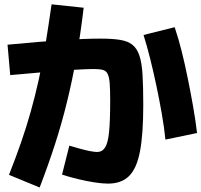

<svg xmlns="http://www.w3.org/2000/svg" viewBox="-20 -842 920 877"><path d="M263.3 -44.4 296.7 -176.7Q323.3 -168.9 347.2 -162.2Q371.1 -155.6 391.7 -151.7Q412.2 -147.8 423.3 -147.8Q446.7 -147.8 460 -168.3Q473.3 -188.9 478.3 -240Q483.3 -291.1 483.3 -383.3Q483.3 -432.2 481.1 -461.1Q478.9 -490 471.7 -504.4Q464.4 -518.9 449.4 -522.8Q434.4 -526.7 407.8 -526.7Q377.8 -526.7 321.1 -523.3Q264.4 -520 189.4 -513.3Q114.4 -506.7 26.7 -498.9L14.4 -637.8Q165.6 -652.2 266.1 -658.9Q366.7 -665.6 440 -665.6Q492.2 -665.6 527.8 -660Q563.3 -654.4 584.4 -637.8Q605.6 -621.1 616.7 -588.3Q627.8 -555.6 631.1 -500.6Q634.4 -445.6 634.4 -363.3Q634.4 -228.9 619.4 -150.6Q604.4 -72.2 569.4 -37.8Q534.4 -3.3 473.3 -3.3Q447.8 -3.3 411.7 -8.9Q375.6 -14.4 336.7 -23.9Q297.8 -33.3 263.3 -44.4ZM21.1 -43.3Q52.2 -122.2 76.7 -192.8Q101.1 -263.3 120.6 -332.8Q140 -402.2 156.7 -476.7Q173.3 -551.1 187.2 -636.1Q201.1 -721.1 215.6 -822.2L362.2 -806.7Q347.8 -685.6 328.9 -580Q310 -474.4 286.1 -376.7Q262.2 -278.9 231.1 -182.8Q200 -86.7 161.1 14.4ZM735.6 -204.4Q730 -260 718.9 -323.3Q707.8 -386.7 694.4 -450Q681.1 -513.3 666.1 -573.3Q651.1 -633.3 635.6 -682.2L777.8 -717.8Q795.6 -665.6 810.6 -605Q825.6 -544.4 838.3 -481.1Q851.1 -417.8 862.2 -355Q873.3 -292.2 880 -234.4Z"/></svg>

Font: Paperlogy 8 ExtraBold
Style: Regular
Weight: 800
Designer: redesigned by Lee Juim, glyphs from Gmarket Sans & Montserrat
Foundry: PT&
Version: Version 1.001